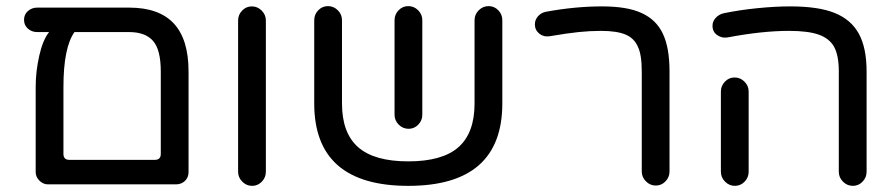

<svg xmlns="http://www.w3.org/2000/svg" viewBox="-20 -602 2932 628"><path d="M596.7 -368.2V-39.1Q596.7 -21.5 585 -10.3Q573.2 1 555.7 1H136.7Q121.1 1 108.9 -11.2Q96.7 -23.4 96.7 -39.1V-317.4Q96.7 -368.2 108.4 -419.9Q120.1 -471.7 140.6 -497.1H101.6Q84 -497.1 71.3 -508.3Q58.6 -519.5 58.6 -537.1Q58.6 -554.7 71.3 -565.9Q84 -577.1 101.6 -577.1H402.3Q500 -577.1 548.3 -525.4Q596.7 -473.6 596.7 -368.2ZM402.3 -497.1H223.6Q187.5 -446.3 187.5 -317.4V-98.6Q187.5 -79.1 207 -79.1H486.3Q505.9 -79.1 505.9 -98.6V-368.2Q505.9 -439.5 480.5 -468.3Q455.1 -497.1 402.3 -497.1Z M758.8 -40V-535.2Q758.8 -553.7 772 -567.4Q785.2 -581.1 803.7 -581.1Q822.3 -581.1 835.9 -567.4Q849.6 -553.7 849.6 -535.2V-40Q849.6 -21.5 836.4 -7.8Q823.2 5.9 804.7 5.9Q786.1 5.9 772.5 -7.8Q758.8 -21.5 758.8 -40Z M1623 -536.1V-263.7Q1623 5.9 1315.4 5.9Q1007.8 5.9 1007.8 -263.7V-536.1Q1007.8 -554.7 1021 -568.4Q1034.2 -582 1052.7 -582Q1071.3 -582 1085 -568.4Q1098.6 -554.7 1098.6 -536.1V-263.7Q1098.6 -167 1151.4 -120.6Q1204.1 -74.2 1315.4 -74.2Q1426.8 -74.2 1479.5 -120.6Q1532.2 -167 1532.2 -263.7V-536.1Q1532.2 -554.7 1545.9 -568.4Q1559.6 -582 1578.1 -582Q1596.7 -582 1609.9 -568.4Q1623 -554.7 1623 -536.1ZM1270.5 -226.6V-536.1Q1270.5 -554.7 1283.7 -568.4Q1296.9 -582 1315.4 -582Q1334 -582 1347.7 -568.4Q1361.3 -554.7 1361.3 -536.1V-226.6Q1361.3 -208 1348.1 -194.3Q1335 -180.7 1316.4 -180.7Q1297.9 -180.7 1284.2 -194.3Q1270.5 -208 1270.5 -226.6Z M2079.1 -41V-368.2Q2079.1 -422.9 2066.4 -449.2Q2054.7 -476.6 2026.4 -488.8Q1998 -501 1945.3 -501Q1909.2 -501 1872.1 -497.1Q1835 -493.2 1777.3 -483.4Q1757.8 -480.5 1743.7 -492.2Q1729.5 -503.9 1729.5 -522.5Q1729.5 -537.1 1739.7 -548.8Q1750 -560.5 1765.6 -563.5Q1861.3 -581.1 1949.2 -581.1Q2031.2 -581.1 2078.1 -559.6Q2126 -538.1 2147.9 -492.2Q2169.9 -446.3 2169.9 -368.2V-41Q2169.9 -22.5 2156.7 -8.8Q2143.6 4.9 2125 4.9Q2106.4 4.9 2092.8 -8.8Q2079.1 -22.5 2079.1 -41Z M2723.6 -40V-368.2Q2723.6 -420.9 2708 -449.2Q2692.4 -476.6 2657.7 -488.8Q2623 -501 2560.5 -501Q2472.7 -501 2359.4 -479.5Q2340.8 -476.6 2325.7 -487.3Q2310.5 -498 2310.5 -517.6Q2310.5 -532.2 2320.8 -543.5Q2331.1 -554.7 2346.7 -558.6Q2398.4 -569.3 2457 -575.2Q2515.6 -581.1 2564.5 -581.1Q2657.2 -581.1 2710 -559.6Q2763.7 -538.1 2789.1 -491.7Q2814.5 -445.3 2814.5 -368.2V-40Q2814.5 -21.5 2801.3 -7.8Q2788.1 5.9 2769.5 5.9Q2751 5.9 2737.3 -7.8Q2723.6 -21.5 2723.6 -40ZM2337.9 -40V-302.7Q2337.9 -321.3 2351.1 -335Q2364.3 -348.6 2382.8 -348.6Q2401.4 -348.6 2415 -335Q2428.7 -321.3 2428.7 -302.7V-40Q2428.7 -21.5 2415.5 -7.8Q2402.3 5.9 2383.8 5.9Q2365.2 5.9 2351.6 -7.8Q2337.9 -21.5 2337.9 -40Z"/></svg>

Font: jf-openhuninn-1.0
Style: Regular
Weight: 400
Designer: [Kosugi Maru]
      Designed by Motoya company      

      [Varela Round]
      Joe Prince(Latin component); Avraham Co
Foundry: justfont CO.,LTD.
Version: 1.0